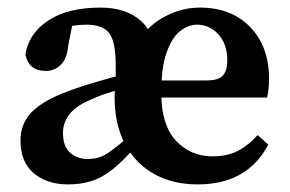

<svg xmlns="http://www.w3.org/2000/svg" viewBox="-20 -474 763 506"><path d="M146 -124Q146 -87 165.5 -71Q185 -55 210 -55Q228 -55 242 -59.5Q256 -64 273.5 -77Q291 -90 320 -114L341 -92Q305 -50 276.5 -27.5Q248 -5 220 3.5Q192 12 160 12Q104 12 69 -17.5Q34 -47 34 -104Q34 -134 48 -158.5Q62 -183 98 -205Q134 -227 201 -248Q229 -257 270 -268.5Q311 -280 344 -287V-251Q312 -243 278 -233Q244 -223 225 -214Q181 -196 163.5 -173.5Q146 -151 146 -124ZM501 12Q436 12 387 -15Q338 -42 310 -93.5Q282 -145 282 -218Q282 -259 292.5 -293.5Q303 -328 321 -355L343 -366Q373 -409 416.5 -431.5Q460 -454 507 -454Q590 -454 639.5 -402.5Q689 -351 689 -267Q689 -238 684 -217H335V-262H524Q556 -262 567.5 -275Q579 -288 579 -315Q579 -358 555.5 -383.5Q532 -409 499 -409Q476 -409 454.5 -392Q433 -375 419 -335.5Q405 -296 405 -229Q405 -145 443.5 -103.5Q482 -62 540 -62Q581 -62 609 -77.5Q637 -93 659 -118L687 -93Q632 12 501 12ZM393 -295V-216H285V-300Q285 -364 268 -386.5Q251 -409 208 -409Q191 -409 170 -406Q149 -403 121 -394L174 -426L160 -355Q157 -320 140.5 -303.5Q124 -287 101 -287Q56 -287 47 -330Q55 -385 106.5 -419.5Q158 -454 245 -454Q314 -454 353.5 -417Q393 -380 393 -295Z"/></svg>

Font: Lisu Bosa ExtraBold
Style: Regular
Weight: 800
Designer: David Morse, Annie Olsen, Victor Gaultney, Frank Grießhammer (Latin)
Foundry: SIL International
Version: Version 2.000